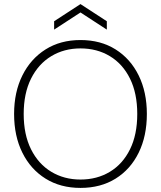

<svg xmlns="http://www.w3.org/2000/svg" viewBox="-20 -908 788 940"><path d="M374 12Q276 12 203 -33.5Q130 -79 89.5 -160.5Q49 -242 49 -350Q49 -457 89.5 -538.5Q130 -620 203 -666Q276 -712 374 -712Q473 -712 546 -666Q619 -620 659 -538.5Q699 -457 699 -350Q699 -242 659 -160.5Q619 -79 546 -33.5Q473 12 374 12ZM374 -29Q455 -29 518 -67Q581 -105 616.5 -177Q652 -249 652 -350Q652 -451 616.5 -523Q581 -595 518 -633Q455 -671 374 -671Q294 -671 231 -633Q168 -595 132 -523Q96 -451 96 -350Q96 -249 132 -177Q168 -105 231 -67Q294 -29 374 -29ZM245 -763V-804L374 -888L503 -804V-763L374 -847Z"/></svg>

Font: DM Sans 11pt ExtraLight
Style: Regular
Weight: 250
Version: Version 4.004;gftools[0.9.30]